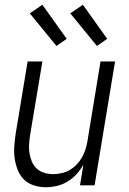

<svg xmlns="http://www.w3.org/2000/svg" viewBox="-20 -778 540 806"><path d="M172 8Q146 8 121.5 0Q97 -8 80 -25Q63 -42 54 -65.5Q45 -89 41.5 -114Q38 -139 40 -165Q42 -191 46 -218L96 -520H158L106 -209Q103 -189 102 -170Q101 -151 104 -133Q107 -115 114.5 -98Q122 -81 135 -69.5Q148 -58 166 -52.5Q184 -47 203 -47Q220 -47 238 -51Q256 -55 272 -64Q288 -73 301.5 -87Q315 -101 324 -117Q333 -133 338.5 -150Q344 -167 347 -185L402 -520H463L377 0H316L330 -87Q318 -65 301 -46.5Q284 -28 263 -15.5Q242 -3 218.5 2.5Q195 8 172 8ZM387 -585 275 -722 328 -758 430 -615ZM217 -585 105 -722 158 -758 260 -615Z"/></svg>

Font: Iosevka SS04 Light
Style: Italic
Weight: 300
Italic angle: -9°
Monospace: yes
Designer: Belleve Invis
Foundry: Belleve Invis
Version: Version 19.0.0; ttfautohint (v1.8.4)